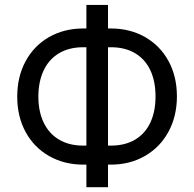

<svg xmlns="http://www.w3.org/2000/svg" viewBox="-20 -740 798 789"><path d="M707 -343.8Q707 -262.7 672.4 -198.7Q637.7 -134.8 575.7 -99.1Q513.7 -63.5 435.5 -63.5H322.3Q244.1 -63.5 182.1 -98.6Q120.1 -133.8 85.4 -197.3Q50.8 -260.7 50.8 -342.8Q50.8 -424.8 85.4 -488.8Q120.1 -552.7 182.1 -587.9Q244.1 -623 322.3 -623H435.5Q513.7 -623 575.7 -587.9Q637.7 -552.7 672.4 -489.3Q707 -425.8 707 -343.8ZM137.7 -342.8Q137.7 -282.2 159.2 -236.8Q180.7 -191.4 222.2 -166.5Q263.7 -141.6 322.3 -141.6H435.5Q494.1 -141.6 535.6 -166.5Q577.1 -191.4 598.1 -236.8Q619.1 -282.2 619.1 -343.8Q619.1 -405.3 598.1 -450.7Q577.1 -496.1 535.6 -521Q494.1 -545.9 435.5 -545.9H322.3Q263.7 -545.9 222.2 -521Q180.7 -496.1 159.2 -450.2Q137.7 -404.3 137.7 -342.8ZM423.8 29.3H335V-719.7H423.8Z"/></svg>

Font: Pretendard GOV Variable
Style: Regular
Weight: 400
Designer: Base glyphs from Inter by Rasmus Andersson; Hangul glyphs from Noto Sans CJK(Source Han Sans) by Jang Soo-young and Kang
Foundry: Kil Hyung-jin
Version: Version 1.307;Glyphs 3.2 (3192)